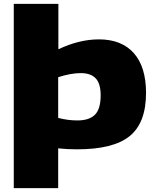

<svg xmlns="http://www.w3.org/2000/svg" viewBox="-20 -760 801 990"><path d="M51 210V-740H281V-506Q389 -557 490 -557Q607 -557 670 -486Q733 -415 733 -281Q733 -127 649 -58.5Q565 10 377 10Q328 10 280 5V210ZM379 -139Q440 -139 469.5 -168.5Q499 -198 499 -268Q499 -329 473.5 -356Q448 -383 396 -383Q346 -383 280 -362V-152Q330 -139 379 -139Z"/></svg>

Font: Georama Extended ExtraBold
Style: Regular
Weight: 800
Width: 7
Designer: Jean-Baptiste Levee
Foundry: Production Type
Version: Version 1.000